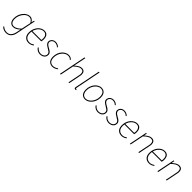

<svg xmlns="http://www.w3.org/2000/svg" viewBox="474 -2640 4791 4791"><g transform="rotate(45 2870.0 -244.0)"><path d="M166 234Q117 234 76 216Q35 198 6 168L24 150Q50 175 88 191.5Q126 208 168 208Q242 208 284 158.5Q326 109 342 30L366 -86Q324 -46 279.5 -21Q235 4 184 4Q123 4 84.5 -40Q46 -84 46 -166Q46 -233 67.5 -291.5Q89 -350 125.5 -394.5Q162 -439 207.5 -464.5Q253 -490 300 -490Q343 -490 375 -468Q407 -446 426 -410H430L448 -478H472L366 48Q348 133 297.5 183.5Q247 234 166 234ZM186 -22Q228 -22 278.5 -50Q329 -78 372 -124L424 -372Q395 -422 364.5 -443Q334 -464 298 -464Q255 -464 215 -439Q175 -414 143 -371.5Q111 -329 92.5 -277Q74 -225 74 -172Q74 -97 104 -59.5Q134 -22 186 -22Z M742 12Q660 12 611 -38Q562 -88 562 -184Q562 -252 583 -308Q604 -364 639.5 -404.5Q675 -445 718.5 -467.5Q762 -490 808 -490Q859 -490 890.5 -468.5Q922 -447 936 -409Q950 -371 950 -322Q950 -306 948.5 -291.5Q947 -277 944 -264.5Q941 -252 938 -242H586L592 -268H916Q919 -283 920.5 -297.5Q922 -312 922 -328Q922 -362 911 -393Q900 -424 874.5 -444Q849 -464 806 -464Q766 -464 727.5 -443Q689 -422 658 -384.5Q627 -347 608.5 -296Q590 -245 590 -186Q590 -123 611.5 -85.5Q633 -48 668 -31Q703 -14 744 -14Q782 -14 811.5 -26.5Q841 -39 868 -58L882 -40Q855 -19 820.5 -3.5Q786 12 742 12Z M1144 12Q1109 12 1078 0.5Q1047 -11 1023 -31Q999 -51 986 -76L1006 -88Q1026 -57 1062.5 -35.5Q1099 -14 1148 -14Q1183 -14 1212.5 -28Q1242 -42 1260 -66.5Q1278 -91 1278 -122Q1278 -143 1270.5 -159.5Q1263 -176 1240.5 -193.5Q1218 -211 1174 -236Q1123 -265 1094.5 -294Q1066 -323 1066 -362Q1066 -400 1085 -429Q1104 -458 1135.5 -474Q1167 -490 1204 -490Q1245 -490 1279 -475Q1313 -460 1338 -430L1320 -414Q1299 -438 1269.5 -451Q1240 -464 1202 -464Q1156 -464 1125 -435Q1094 -406 1094 -368Q1094 -335 1118 -311Q1142 -287 1184 -264Q1235 -237 1261 -215.5Q1287 -194 1296.5 -173Q1306 -152 1306 -128Q1306 -85 1284.5 -53.5Q1263 -22 1226 -5Q1189 12 1144 12Z M1580 12Q1529 12 1491.5 -10Q1454 -32 1434 -74Q1414 -116 1414 -176Q1414 -247 1436 -304.5Q1458 -362 1494.5 -403.5Q1531 -445 1576.5 -467.5Q1622 -490 1668 -490Q1710 -490 1739.5 -474.5Q1769 -459 1788 -432L1770 -418Q1751 -442 1726.5 -453Q1702 -464 1666 -464Q1624 -464 1584 -441.5Q1544 -419 1512 -380Q1480 -341 1461 -290Q1442 -239 1442 -182Q1442 -100 1477 -57Q1512 -14 1582 -14Q1617 -14 1653.5 -29.5Q1690 -45 1714 -64L1728 -46Q1704 -25 1665.5 -6.5Q1627 12 1580 12Z M1842 0 1986 -722H2014L1958 -444L1946 -398H1950Q1998 -439 2040.5 -464.5Q2083 -490 2126 -490Q2188 -490 2214 -457.5Q2240 -425 2240 -374Q2240 -356 2238.5 -343.5Q2237 -331 2232 -310L2170 0H2142L2204 -306Q2209 -329 2210.5 -342Q2212 -355 2212 -370Q2212 -417 2191 -440.5Q2170 -464 2122 -464Q2089 -464 2044 -439Q1999 -414 1942 -358L1870 0Z M2388 8Q2373 8 2362.5 -1Q2352 -10 2352 -28Q2352 -33 2353.5 -40Q2355 -47 2356 -54L2490 -722H2518L2384 -52Q2383 -45 2382.5 -40Q2382 -35 2382 -32Q2382 -18 2396 -18Q2399 -18 2401.5 -18.5Q2404 -19 2410 -20L2416 2Q2409 5 2403 6.5Q2397 8 2388 8Z M2732 12Q2683 12 2647.5 -10Q2612 -32 2593 -74Q2574 -116 2574 -176Q2574 -243 2595 -300Q2616 -357 2651.5 -399.5Q2687 -442 2732 -466Q2777 -490 2824 -490Q2873 -490 2908.5 -468Q2944 -446 2963 -404Q2982 -362 2982 -302Q2982 -235 2961 -178Q2940 -121 2904.5 -78.5Q2869 -36 2824 -12Q2779 12 2732 12ZM2734 -14Q2775 -14 2814 -36.5Q2853 -59 2884.5 -98Q2916 -137 2935 -188Q2954 -239 2954 -296Q2954 -379 2919.5 -421.5Q2885 -464 2822 -464Q2782 -464 2742.5 -441.5Q2703 -419 2671.5 -380Q2640 -341 2621 -290Q2602 -239 2602 -182Q2602 -100 2636.5 -57Q2671 -14 2734 -14Z M3186 12Q3151 12 3120 0.5Q3089 -11 3065 -31Q3041 -51 3028 -76L3048 -88Q3068 -57 3104.5 -35.5Q3141 -14 3190 -14Q3225 -14 3254.5 -28Q3284 -42 3302 -66.5Q3320 -91 3320 -122Q3320 -143 3312.5 -159.5Q3305 -176 3282.5 -193.5Q3260 -211 3216 -236Q3165 -265 3136.5 -294Q3108 -323 3108 -362Q3108 -400 3127 -429Q3146 -458 3177.5 -474Q3209 -490 3246 -490Q3287 -490 3321 -475Q3355 -460 3380 -430L3362 -414Q3341 -438 3311.5 -451Q3282 -464 3244 -464Q3198 -464 3167 -435Q3136 -406 3136 -368Q3136 -335 3160 -311Q3184 -287 3226 -264Q3277 -237 3303 -215.5Q3329 -194 3338.5 -173Q3348 -152 3348 -128Q3348 -85 3326.5 -53.5Q3305 -22 3268 -5Q3231 12 3186 12Z M3570 12Q3535 12 3504 0.5Q3473 -11 3449 -31Q3425 -51 3412 -76L3432 -88Q3452 -57 3488.5 -35.5Q3525 -14 3574 -14Q3609 -14 3638.5 -28Q3668 -42 3686 -66.5Q3704 -91 3704 -122Q3704 -143 3696.5 -159.5Q3689 -176 3666.5 -193.5Q3644 -211 3600 -236Q3549 -265 3520.5 -294Q3492 -323 3492 -362Q3492 -400 3511 -429Q3530 -458 3561.5 -474Q3593 -490 3630 -490Q3671 -490 3705 -475Q3739 -460 3764 -430L3746 -414Q3725 -438 3695.5 -451Q3666 -464 3628 -464Q3582 -464 3551 -435Q3520 -406 3520 -368Q3520 -335 3544 -311Q3568 -287 3610 -264Q3661 -237 3687 -215.5Q3713 -194 3722.5 -173Q3732 -152 3732 -128Q3732 -85 3710.5 -53.5Q3689 -22 3652 -5Q3615 12 3570 12Z M4020 12Q3938 12 3889 -38Q3840 -88 3840 -184Q3840 -252 3861 -308Q3882 -364 3917.5 -404.5Q3953 -445 3996.5 -467.5Q4040 -490 4086 -490Q4137 -490 4168.5 -468.5Q4200 -447 4214 -409Q4228 -371 4228 -322Q4228 -306 4226.5 -291.5Q4225 -277 4222 -264.5Q4219 -252 4216 -242H3864L3870 -268H4194Q4197 -283 4198.5 -297.5Q4200 -312 4200 -328Q4200 -362 4189 -393Q4178 -424 4152.5 -444Q4127 -464 4084 -464Q4044 -464 4005.5 -443Q3967 -422 3936 -384.5Q3905 -347 3886.5 -296Q3868 -245 3868 -186Q3868 -123 3889.5 -85.5Q3911 -48 3946 -31Q3981 -14 4022 -14Q4060 -14 4089.5 -26.5Q4119 -39 4146 -58L4160 -40Q4133 -19 4098.5 -3.5Q4064 12 4020 12Z M4308 0 4404 -478H4428L4416 -400H4420Q4462 -439 4505.5 -464.5Q4549 -490 4592 -490Q4654 -490 4680 -457.5Q4706 -425 4706 -374Q4706 -356 4704.5 -343.5Q4703 -331 4698 -310L4636 0H4608L4670 -306Q4675 -329 4676.5 -342Q4678 -355 4678 -370Q4678 -417 4657 -440.5Q4636 -464 4588 -464Q4555 -464 4510 -439Q4465 -414 4408 -358L4336 0Z M4992 12Q4910 12 4861 -38Q4812 -88 4812 -184Q4812 -252 4833 -308Q4854 -364 4889.5 -404.5Q4925 -445 4968.5 -467.5Q5012 -490 5058 -490Q5109 -490 5140.5 -468.5Q5172 -447 5186 -409Q5200 -371 5200 -322Q5200 -306 5198.5 -291.5Q5197 -277 5194 -264.5Q5191 -252 5188 -242H4836L4842 -268H5166Q5169 -283 5170.5 -297.5Q5172 -312 5172 -328Q5172 -362 5161 -393Q5150 -424 5124.5 -444Q5099 -464 5056 -464Q5016 -464 4977.5 -443Q4939 -422 4908 -384.5Q4877 -347 4858.5 -296Q4840 -245 4840 -186Q4840 -123 4861.5 -85.5Q4883 -48 4918 -31Q4953 -14 4994 -14Q5032 -14 5061.5 -26.5Q5091 -39 5118 -58L5132 -40Q5105 -19 5070.5 -3.5Q5036 12 4992 12Z M5280 0 5376 -478H5400L5388 -400H5392Q5434 -439 5477.5 -464.5Q5521 -490 5564 -490Q5626 -490 5652 -457.5Q5678 -425 5678 -374Q5678 -356 5676.5 -343.5Q5675 -331 5670 -310L5608 0H5580L5642 -306Q5647 -329 5648.5 -342Q5650 -355 5650 -370Q5650 -417 5629 -440.5Q5608 -464 5560 -464Q5527 -464 5482 -439Q5437 -414 5380 -358L5308 0Z"/></g></svg>

Font: Source Sans 3 VF
Style: Italic
Weight: 200
Italic angle: -11°
Designer: Paul D. Hunt
Foundry: Adobe Systems Incorporated
Version: Version 3.042;hotconv 1.0.118;makeotfexe 2.5.65603